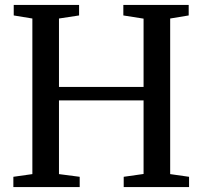

<svg xmlns="http://www.w3.org/2000/svg" viewBox="-20 -763 826 783"><path d="M112 -53V-687.5L36 -700V-743H302.5V-700L220.5 -687.5V-408.5H565.5V-687L483 -700V-743H749.5V-700L674 -687.5V-53L751 -42V0H484.5V-42L565.5 -53.5V-353.5H220.5V-53L305 -42V0H34.5V-42Z"/></svg>

Font: Merriweather 48pt
Style: Regular
Weight: 400
Version: Version 2.100